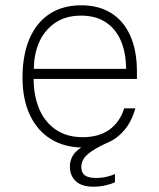

<svg xmlns="http://www.w3.org/2000/svg" viewBox="-20 -547 602 725"><path d="M293 -29Q353 -29 392.8 -57.2Q432.5 -85.5 449 -138H491Q477 -87 448.2 -54Q419.5 -21 380 -5.5Q340.5 10 293 10Q225 10 173.5 -21Q122 -52 93.5 -111.5Q65 -171 65 -254Q65 -339 91.2 -400.5Q117.5 -462 167.2 -494.5Q217 -527 287 -527Q353 -527 400 -497.5Q447 -468 472 -412Q497 -356 497 -277V-249H107Q107 -188 127 -138.2Q147 -88.5 188.8 -58.8Q230.5 -29 293 -29ZM456 -287Q456 -346 437.2 -391.2Q418.5 -436.5 380.5 -462.2Q342.5 -488 286 -488Q226 -488 185.8 -459Q145.5 -430 126.5 -384.2Q107.5 -338.5 108 -287ZM352 -17 385 -8Q333 16 310 36.5Q287 57 287 84Q287 104.5 300.2 114.8Q313.5 125 343 125Q365 125 385 120Q405 115 414 110V141Q401.5 147.5 379 152.8Q356.5 158 333 158Q288.5 158 266.2 137.2Q244 116.5 244 82Q244 48 268.5 24.2Q293 0.5 352 -17Z"/></svg>

Font: Public Sans VF
Style: Regular
Weight: 400
Designer: Pablo Impallari, Rodrigo Fuenzalida (Modified by Dan O. Williams and USWDS)
Version: Version 1.003